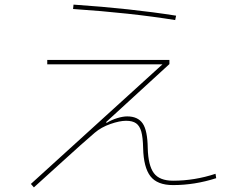

<svg xmlns="http://www.w3.org/2000/svg" viewBox="-20 -800 1040 833"><path d="M740 -713Q548 -744 297 -761L299 -780Q548 -763 744 -732ZM918 -27Q825 3 731 3Q662 3 632.5 -35.5Q603 -74 601 -157Q600 -204 593 -229Q586 -254 570.5 -265Q555 -276 527 -276Q499 -276 459 -262Q419 -248 391 -224Q346 -186 234 -84L127 13L114 -2L685 -521H185V-540H715V-522L440 -270L443 -267Q464 -280 488.5 -287.5Q513 -295 532 -295Q578 -295 599 -264.5Q620 -234 621 -157Q623 -82 647.5 -49Q672 -16 731 -16Q824 -16 915 -46Z"/></svg>

Font: IBM Plex Sans JP Thin
Style: Regular
Weight: 100
Designer: Mike Abbink; Paul van der Laan; Pieter van Rosmalen; Wujin Sim; Yejin Wi; Jinhee Kim; Boomi Park; Yona Kim; Kichan Ma
Foundry: Sandoll Inc.
Version: Version 1.001